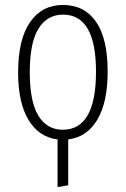

<svg xmlns="http://www.w3.org/2000/svg" viewBox="-20 -552 507 774"><path d="M255 10V195L212 202V10Q137 1 95 -68.5Q53 -138 53 -260Q53 -393 101 -462.5Q149 -532 234 -532Q320 -532 367 -464.5Q414 -397 414 -263Q414 -139 372 -69Q330 1 255 10ZM367 -263Q367 -493 234 -493Q170 -493 135 -436.5Q100 -380 100 -260Q100 -143 134.5 -86Q169 -29 233 -29Q367 -29 367 -263Z"/></svg>

Font: Fira Sans Extra Condensed ExtraLight
Style: Regular
Weight: 275
Width: 1
Designer: Carrois Corporate & Edenspiekermann AG
Foundry: Carrois Corporate GbR & Edenspiekermann AG
Version: Version 4.203